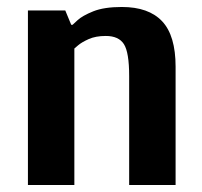

<svg xmlns="http://www.w3.org/2000/svg" viewBox="-20 -530 578 550"><path d="M60 0V-500H167L184 -459H188Q188 -459 202 -472Q216 -485 247 -497.5Q278 -510 329 -510Q406 -510 444.5 -469Q483 -428 483 -339V0H350V-312Q350 -380 335 -403.5Q320 -427 283 -427Q254 -427 234 -418Q214 -409 203.5 -400Q193 -391 193 -391V0Z"/></svg>

Font: Arsenal SC
Style: Bold
Weight: 700
Designer: Andrij Shevchenko
Foundry: Stairsfor
Version: Version 2.001; ttfautohint (v1.8.4.7-5d5b)